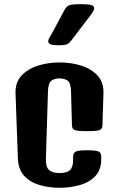

<svg xmlns="http://www.w3.org/2000/svg" viewBox="-20 -891 559 917"><path d="M264.6 5.9Q214.4 5.9 169.4 -7.1Q124.5 -20 95.9 -50.8Q67.4 -81.5 65.4 -134.8L54.2 -444.3Q52.2 -496.6 82.3 -529.3Q112.3 -562 161.1 -577.4Q210 -592.8 264.2 -592.8Q319.8 -592.8 368.4 -577.4Q417 -562 446.5 -529.3Q476.1 -496.6 474.1 -444.3L469.2 -292.5Q468.8 -274.4 455.3 -269.5Q441.9 -264.6 396.5 -264.6Q350.6 -264.6 337.4 -269.5Q324.2 -274.4 323.7 -292.5L319.3 -452.6Q318.4 -494.1 303.5 -505.4Q288.6 -516.6 264.2 -516.6Q240.2 -516.6 225.1 -505.4Q210 -494.1 209 -452.6L199.2 -130.9Q198.2 -93.8 214.1 -79.1Q230 -64.5 264.2 -64.5Q298.3 -64.5 313.7 -78.1Q329.1 -91.8 329.1 -126.5V-141.6Q329.1 -160.2 341.1 -166.7Q353 -173.3 396.5 -173.3Q439.9 -173.3 451.7 -167Q463.4 -160.6 463.4 -142.1V-130.4Q463.4 -79.1 434.6 -49.3Q405.8 -19.5 360.4 -6.8Q314.9 5.9 264.6 5.9ZM257.3 -674.8Q210.4 -674.8 210.4 -692.9Q210.4 -702.1 217.5 -713.6Q224.6 -725.1 234.4 -743.2L286.6 -840.8Q296.9 -860.4 310.3 -865.7Q323.7 -871.1 364.3 -871.1Q404.8 -871.1 417.2 -866.5Q429.7 -861.8 429.7 -852.1Q429.7 -844.2 423.8 -834.7Q418 -825.2 409.2 -814L325.2 -703.6Q316.4 -691.9 309.8 -685.8Q303.2 -679.7 292 -677.2Q280.8 -674.8 257.3 -674.8Z"/></svg>

Font: Denk One
Style: Regular
Weight: 400
Designer: Irina Smirnova, Eben Sorkin
Foundry: Sorkin Type Co.f
Version: Version 1.004; ttfautohint (v1.8.4.7-5d5b);gftools[0.9.23]